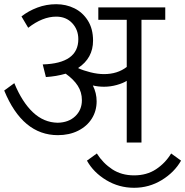

<svg xmlns="http://www.w3.org/2000/svg" viewBox="-20 -677 880 912"><path d="M0 0ZM765 -583H652V0H582V-293Q565 -282 535 -273.5Q505 -265 474 -265Q447 -265 421 -271Q439 -235 439 -196Q439 -150 416 -113.5Q393 -77 351 -56Q309 -35 255 -35Q87 -35 0 -247L48 -282Q85 -192 136.5 -143.5Q188 -95 254 -94Q306 -95 337.5 -125Q369 -155 369 -201Q369 -239 349.5 -269.5Q330 -300 292 -327Q247 -314 198 -311L183 -371Q352 -376 352 -491Q352 -536 323 -567Q294 -598 247 -598Q182 -598 114 -545L82 -599Q115 -625 157.5 -641Q200 -657 247 -657Q294 -657 333.5 -637.5Q373 -618 397.5 -579Q422 -540 422 -484Q422 -401 351 -354Q351 -354 351.5 -354Q352 -354 352 -353Q376 -342 410 -333.5Q444 -325 474 -325Q538 -325 582 -359V-583H447V-642H765ZM393 86 440 52Q469 98 513 127Q557 156 617 156Q677 156 721 127Q765 98 793 52L840 86Q808 142 748 178.5Q688 215 617 215Q545 215 484.5 178.5Q424 142 393 86Z"/></svg>

Font: Martel Sans Light
Style: Regular
Weight: 300
Designer: Dan Reynolds and Mathieu Réguer
Foundry: Dan Reynolds and Mathieu Réguer
Version: Version 1.002; ttfautohint (v1.1) -l 5 -r 5 -G 72 -x 0 -D la